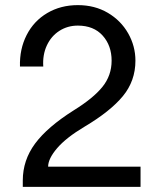

<svg xmlns="http://www.w3.org/2000/svg" viewBox="-20 -730 626 750"><path d="M310 -235Q238 -192 203 -151Q168 -110 168 -79H529V0H69V-25Q69 -104 117 -169Q165 -234 268 -299Q344 -346 380 -390.5Q416 -435 416 -493Q416 -552 381 -591Q346 -630 284 -630Q244 -630 212 -609.5Q180 -589 163 -552.5Q146 -516 149 -470H58Q56 -538 84 -593Q112 -648 164.5 -679Q217 -710 284 -710Q350 -710 401 -680Q452 -650 480.5 -600Q509 -550 509 -493Q509 -414 460 -354.5Q411 -295 310 -235Z"/></svg>

Font: Goli
Style: Regular
Weight: 400
Designer: jaikishan Patel
Foundry: MagicType
Version: Version 1.000